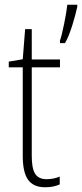

<svg xmlns="http://www.w3.org/2000/svg" viewBox="-20 -780 346 810"><path d="M306 -751V-760H264C261 -727 242 -631 233 -609V-598H254C276 -633 297 -711 306 -751ZM177 -24C128 -24 114 -57 114 -124V-496H233V-529H114V-657H86L76 -530L17 -520V-496H76V-124C76 -36 100 10 171 10C197 10 216 5 232 -2V-35C218 -29 198 -24 177 -24Z"/></svg>

Font: Noto Sans Ethiopic Condensed ExtraLight
Style: Regular
Weight: 200
Width: 3
Designer: Monotype Design Team
Foundry: Monotype Imaging Inc.
Version: Version 2.102